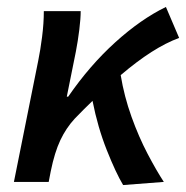

<svg xmlns="http://www.w3.org/2000/svg" viewBox="-20 -523 535 552"><path d="M20 0 90 -349Q96 -378 101 -417Q106 -456 106 -491H212Q212 -470 208 -437.5Q204 -405 198 -374L172 -245H176Q238 -335 311.5 -401.5Q385 -468 457 -503L495 -414Q457 -400 415.5 -373.5Q374 -347 327 -307Q337 -246 358 -187.5Q379 -129 404.5 -80.5Q430 -32 451 0L334 9Q313 -26 287 -91.5Q261 -157 246 -233Q221 -209 195 -182Q170 -155 153.5 -120Q137 -85 126 -31L120 0Z"/></svg>

Font: Source Sans 3 Semibold
Style: Italic
Weight: 600
Italic angle: -11°
Designer: Paul D. Hunt
Foundry: Adobe
Version: Version 3.052;hotconv 1.1.0;makeotfexe 2.6.0